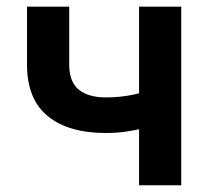

<svg xmlns="http://www.w3.org/2000/svg" viewBox="-20 -549 617 569"><path d="M293.9 -154.8Q182.6 -154.8 121.3 -205.1Q60.1 -255.4 60.1 -356.9V-529.3H185.1V-358.9Q185.1 -306.2 213.6 -283.2Q242.2 -260.3 293.9 -260.3Q337.4 -260.3 376.2 -268.8Q415 -277.3 457.5 -292V-186.5Q436 -177.7 409.4 -170.4Q382.8 -163.1 353.5 -158.9Q324.2 -154.8 293.9 -154.8ZM392.1 0V-529.3H517.1V0Z"/></svg>

Font: Inter 24pt SemiBold
Style: Regular
Weight: 600
Designer: Rasmus Andersson
Foundry: rsms
Version: Version 4.001;git-66647c0bb